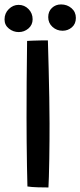

<svg xmlns="http://www.w3.org/2000/svg" viewBox="-32 -843 362 868"><path d="M187 4.5Q169.5 4.5 140 3.8Q110.5 3 92 0Q91 -36 90 -90.2Q89 -144.5 88.5 -203.2Q88 -262 88 -311.5Q88 -382.5 88.5 -470.8Q89 -559 90.5 -658Q97.5 -658.5 115 -659.2Q132.5 -660 152 -660.2Q171.5 -660.5 184.5 -660.5Q186.5 -599 188 -532.2Q189.5 -465.5 190.8 -401.5Q192 -337.5 192 -285Q192 -255.5 191.8 -212.2Q191.5 -169 190.8 -124.2Q190 -79.5 189 -44.2Q188 -9 187 4.5ZM251 -704Q224.5 -704 205.2 -721.5Q186 -739 186 -765.5Q186 -791.5 202.8 -807.2Q219.5 -823 244 -823Q271.5 -823 291.2 -806Q311 -789 311 -762Q311 -735 293 -719.5Q275 -704 251 -704ZM52.5 -698Q28 -698 8.2 -713.8Q-11.5 -729.5 -11.5 -755Q-11.5 -783 7.8 -802Q27 -821 52 -821Q78.5 -821 97 -802Q115.5 -783 115.5 -756Q115.5 -730.5 96.5 -714.2Q77.5 -698 52.5 -698Z"/></svg>

Font: Grandstander
Style: Regular
Weight: 400
Designer: Tyler Finck
Foundry: Etcetera Type Co
Version: Version 1.200; ttfautohint (v1.8.3)